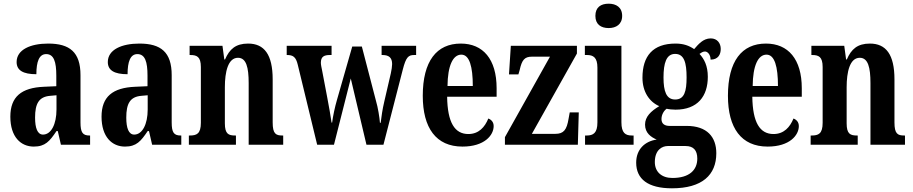

<svg xmlns="http://www.w3.org/2000/svg" viewBox="-20 -784 4943 1040"><path d="M163 10C225 10 249 -19 286 -74H293L310 0H468V-50H465C428 -50 416 -66 416 -121V-377C416 -502 357 -548 241 -548C145 -548 70 -515 70 -448C70 -403 105 -382 177 -382C177 -450 192 -491 230 -491C272 -491 285 -449 285 -374V-317L218 -314C96 -309 36 -260 36 -152C36 -42 93 10 163 10ZM213 -55C183 -55 170 -90 170 -147C170 -222 190 -260 252 -265L286 -268V-191C286 -111 257 -55 213 -55Z M657 10C719 10 743 -19 780 -74H787L804 0H962V-50H959C922 -50 910 -66 910 -121V-377C910 -502 851 -548 735 -548C639 -548 564 -515 564 -448C564 -403 599 -382 671 -382C671 -450 686 -491 724 -491C766 -491 779 -449 779 -374V-317L712 -314C590 -309 530 -260 530 -152C530 -42 587 10 657 10ZM707 -55C677 -55 664 -90 664 -147C664 -222 684 -260 746 -265L780 -268V-191C780 -111 751 -55 707 -55Z M1003 0H1258V-50H1254C1218 -50 1198 -58 1198 -116V-312C1198 -394 1215 -471 1269 -471C1314 -471 1327 -419 1327 -334V0H1514V-50H1510C1474 -50 1457 -59 1457 -121V-354C1457 -489 1411 -548 1324 -548C1257 -548 1223 -518 1199 -462H1195L1185 -536H1007V-486H1011C1046 -486 1068 -477 1068 -421V-119C1068 -59 1045 -50 1008 -50H1003Z M1593 -433 1698 0H1789L1880 -359L1965 0H2057L2162 -408C2179 -474 2192 -486 2223 -486H2234V-536H2047V-486H2052C2087 -486 2104 -471 2104 -437C2104 -426 2101 -404 2097 -387L2062 -236C2051 -190 2046 -151 2042 -119H2038C2036 -147 2027 -203 2017 -236L1940 -532H1888L1805 -242C1794 -205 1783 -152 1779 -120H1776C1772 -151 1761 -211 1752 -259L1725 -401C1722 -416 1718 -433 1718 -444C1718 -477 1735 -486 1767 -486H1776V-536H1533V-486H1535C1567 -486 1583 -476 1593 -433Z M2485 10C2605 10 2654 -52 2654 -101C2654 -123 2641 -136 2625 -142C2606 -95 2573 -58 2517 -58C2443 -58 2404 -120 2402 -260H2670V-306C2670 -464 2596 -548 2476 -548C2345 -548 2270 -453 2270 -265C2270 -91 2342 10 2485 10ZM2541 -318H2404C2405 -428 2433 -488 2479 -488C2523 -488 2541 -423 2541 -318Z M2715 0H3110L3115 -175H3066L3060 -142C3050 -80 3033 -59 2988 -59H2861L3105 -494V-536H2747L2737 -381H2788L2795 -405C2807 -459 2821 -477 2861 -477H2959L2715 -41Z M3277 -632C3317 -632 3350 -652 3350 -698C3350 -745 3317 -764 3277 -764C3235 -764 3205 -745 3205 -698C3205 -652 3235 -632 3277 -632ZM3149 0H3412V-50H3403C3368 -50 3346 -63 3346 -122V-536H3148V-486H3160C3193 -486 3216 -473 3216 -418V-121C3216 -63 3193 -50 3158 -50H3149Z M3620 236C3783 236 3860 164 3860 46C3860 -42 3810 -102 3699 -102H3607C3582 -102 3563 -112 3563 -139C3563 -165 3578 -186 3591 -195C3601 -192 3626 -190 3639 -190C3759 -190 3814 -263 3814 -368C3814 -428 3794 -465 3769 -492C3778 -498 3786 -505 3799 -505C3812 -505 3829 -489 3829 -461C3870 -461 3884 -489 3884 -519C3884 -550 3865 -576 3830 -576C3788 -576 3762 -543 3740 -518C3712 -537 3682 -548 3639 -548C3516 -548 3460 -480 3460 -363C3460 -286 3498 -232 3551 -209C3506 -182 3474 -152 3474 -109C3474 -63 3507 -41 3537 -28C3473 -19 3426 25 3426 97C3426 186 3490 236 3620 236ZM3637 -245C3589 -245 3574 -290 3574 -364C3574 -442 3589 -492 3637 -492C3686 -492 3699 -444 3699 -365C3699 -289 3687 -245 3637 -245ZM3622 180C3564 180 3527 147 3527 94C3527 27 3567 7 3597 7H3694C3736 7 3757 30 3757 75C3757 137 3714 180 3622 180Z M4138 10C4258 10 4307 -52 4307 -101C4307 -123 4294 -136 4278 -142C4259 -95 4226 -58 4170 -58C4096 -58 4057 -120 4055 -260H4323V-306C4323 -464 4249 -548 4129 -548C3998 -548 3923 -453 3923 -265C3923 -91 3995 10 4138 10ZM4194 -318H4057C4058 -428 4086 -488 4132 -488C4176 -488 4194 -423 4194 -318Z M4371 0H4626V-50H4622C4586 -50 4566 -58 4566 -116V-312C4566 -394 4583 -471 4637 -471C4682 -471 4695 -419 4695 -334V0H4882V-50H4878C4842 -50 4825 -59 4825 -121V-354C4825 -489 4779 -548 4692 -548C4625 -548 4591 -518 4567 -462H4563L4553 -536H4375V-486H4379C4414 -486 4436 -477 4436 -421V-119C4436 -59 4413 -50 4376 -50H4371Z"/></svg>

Font: Noto Serif Myanmar ExtraCondensed
Style: Bold
Weight: 700
Width: 2
Designer: Ben Mitchell and the Monotype Design Team
Foundry: Monotype Imaging Inc.
Version: Version 2.106